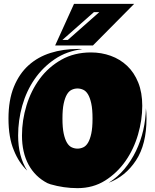

<svg xmlns="http://www.w3.org/2000/svg" viewBox="-20 -965 804 996"><path d="M718 -416Q718 -343 696 -267Q674 -191 631 -129.5Q588 -68 525.5 -28.5Q463 11 382 11Q311 11 242 -9L226 -15Q162 -48 128 -111Q94 -174 94 -262Q94 -341 117.5 -418Q141 -495 186 -556Q231 -617 298 -655Q365 -693 452 -693Q506 -693 554.5 -675.5Q603 -658 639.5 -623.5Q676 -589 697 -537Q718 -485 718 -416ZM460 -350Q460 -398 453.5 -428Q447 -458 436.5 -475.5Q426 -493 411.5 -499.5Q397 -506 382 -506Q367 -506 352.5 -499.5Q338 -493 327.5 -475.5Q317 -458 310.5 -428Q304 -398 304 -350Q304 -302 310.5 -272Q317 -242 327.5 -224.5Q338 -207 352.5 -200.5Q367 -194 382 -194Q397 -194 411.5 -200.5Q426 -207 436.5 -224.5Q447 -242 453.5 -272Q460 -302 460 -350ZM52 -185Q24 -251 24 -350Q24 -446 52 -514.5Q80 -583 128.5 -626.5Q177 -670 242.5 -690.5Q308 -711 382 -711Q389 -711 395 -711Q401 -711 407 -710Q326 -700 264 -658Q202 -616 159.5 -554.5Q117 -493 95.5 -417Q74 -341 74 -262Q74 -154 121 -80Q77 -122 52 -185ZM740 -350Q740 -216 685.5 -133Q631 -50 544 -17Q590 -46 625.5 -88.5Q661 -131 685.5 -182Q710 -233 723 -289.5Q736 -346 737 -404Q740 -378 740 -350ZM462 -729H266L364 -945H676ZM495 -902H467L304 -758H332Z"/></svg>

Font: J.M. Nexus Grotesque
Style: Regular
Weight: 900
Designer: deFharo
Foundry: deFharo
Version: Version 3.003